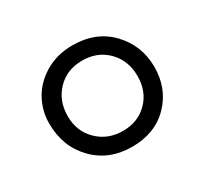

<svg xmlns="http://www.w3.org/2000/svg" viewBox="-100 -698 764 719"><g transform="rotate(-30 282.5 -338.5)"><path d="M59.2 -348.3Q59.2 -402.9 85.4 -450.5Q111.7 -498 163 -528.3Q214.4 -558.6 280.1 -558.6Q382.2 -558.6 444.4 -493.2Q506.6 -427.7 506.6 -334.9Q506.6 -242.2 445.9 -179.7Q385.2 -117.3 285.6 -117.3Q186 -117.3 122.6 -182.8Q59.2 -248.2 59.2 -348.3ZM174.9 -446.9Q133 -402.9 133 -337.2Q133 -271.5 176.7 -228.8Q220.4 -186 285.6 -186Q350.9 -186 392.8 -228.5Q434.8 -271 434.8 -337.5Q434.8 -403.9 392.3 -447.4Q349.8 -490.9 283.4 -490.9Q216.9 -490.9 174.9 -446.9Z"/></g></svg>

Font: Khula
Style: Regular
Weight: 400
Designer: Erin McLaughlin, Steve Matteson
Version: Version 1.000;PS 1.0;hotconv 1.0.72;makeotf.lib2.5.5900; ttf